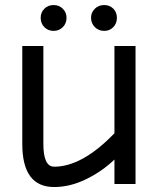

<svg xmlns="http://www.w3.org/2000/svg" viewBox="-20 -733 644 765"><path d="M195.8 -68.8Q307.6 -68.8 436 -202.1V-549.8H520V0H436V-97.2Q385.7 -49.3 322.3 -18.6Q258.8 12.2 195.8 12.2Q68.8 12.2 68.8 -159.2V-549.8H152.8V-159.2Q152.8 -68.8 195.8 -68.8ZM142.1 -662.1Q142.1 -683.6 156.7 -698.2Q171.4 -712.9 193.8 -712.9Q215.3 -712.9 230.2 -698.2Q245.1 -683.6 245.1 -662.1Q245.1 -639.6 230.2 -624.8Q215.3 -609.9 193.8 -609.9Q171.4 -609.9 156.7 -624.8Q142.1 -639.6 142.1 -662.1ZM342.8 -662.1Q342.8 -683.6 357.9 -698.2Q373 -712.9 395 -712.9Q417 -712.9 431.4 -698.5Q445.8 -684.1 445.8 -662.1Q445.8 -639.6 431.4 -624.8Q417 -609.9 395 -609.9Q373 -609.9 357.9 -625Q342.8 -640.1 342.8 -662.1Z"/></svg>

Font: Junction Regular
Style: Regular
Weight: 500
Designer: Caroline Hadilaksono
Foundry: Caroline Hadilaksono
Version: Version 1.056